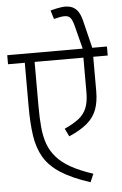

<svg xmlns="http://www.w3.org/2000/svg" viewBox="-106 -1163 777 1223"><g transform="rotate(-5 283.0 -552.0)"><path d="M422.3 12Q306 -25.8 235.6 -71Q165.2 -116.2 129.9 -176Q94.7 -235.8 82.9 -315.6Q71.2 -395.3 71.2 -500.7V-813.3H134V-497.2Q134 -423.3 139.6 -363.2Q145.2 -303.2 162.5 -255.8Q179.8 -208.5 214.1 -169.8Q248.3 -131 304.4 -99.5Q360.5 -68 444.7 -40.2ZM312.7 -291 288 -341.7Q342.5 -366.5 377.3 -392.7Q412.2 -418.8 429.1 -458.6Q446 -498.3 446 -561.3V-797.5H508.8V-563.2Q508.8 -494.2 490.2 -444.7Q471.5 -395.2 428.3 -358.8Q385.2 -322.3 312.7 -291ZM-36 -782.5V-840.2H601.5V-782.5ZM446 -839V-842.3L408 -990.2Q399.3 -1024.8 387.1 -1040.3Q374.8 -1055.8 350.5 -1056Q326.2 -1056.2 280.7 -1044.2L263.7 -1099.7Q302.8 -1110.8 334.9 -1114.9Q367 -1119 392.2 -1111.9Q417.3 -1104.8 435 -1083.3Q452.7 -1061.8 463.2 -1021.8L508 -839Z"/></g></svg>

Font: Matangi Light
Style: Regular
Weight: 300
Designer: Prashant Pant
Foundry: The Graphic Ant
Version: Version 3.002